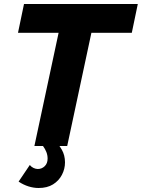

<svg xmlns="http://www.w3.org/2000/svg" viewBox="-20 -730 709 960"><path d="M273 -566H70L100 -710H669L639 -566H437L316 0H152ZM173 210Q148 210 122.5 202Q97 194 73 178L129 95Q137 105 148 110Q159 115 169 115Q189 115 203.5 101Q218 87 218 63Q218 46 212 30.5Q206 15 195 0L252 -32Q273 -9 289 18.5Q305 46 305 82Q305 115 289.5 144.5Q274 174 245 192Q216 210 173 210Z"/></svg>

Font: Raleway Thin ExtraBold
Style: Italic
Weight: 800
Italic angle: -12°
Version: Version 4.026